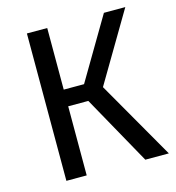

<svg xmlns="http://www.w3.org/2000/svg" viewBox="-104 -778 796 867"><g transform="rotate(-15 294.5 -344.5)"><path d="M369 -366 579 0H469L289 -323H195V0H100V-689H195V-401H290L460 -689H560Z"/></g></svg>

Font: FiraGO
Style: Regular
Weight: 400
Designer: bBox Type
Foundry: bBox Type GmbH
Version: Version 1.001;April 20, 2020;FontCreator 12.0.0.2555 64-bit